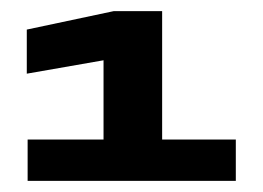

<svg xmlns="http://www.w3.org/2000/svg" viewBox="-20 -699 471 344"><path d="M29.5 -375H402.5V-449H270.5V-679H183.5L28 -646V-567L165.5 -591V-449H29.5Z"/></svg>

Font: Anybody SemiExpanded Black
Style: Regular
Weight: 900
Width: 6
Version: Version 1.113;gftools[0.9.25]